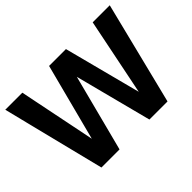

<svg xmlns="http://www.w3.org/2000/svg" viewBox="-137 -998 1274 1274"><g transform="rotate(-45 500.0 -361.0)"><path d="M990.2 -722.2 810.1 0H640.1L500 -541L359.9 0H189.9L9.8 -722.2H169.9L279.8 -180.2L420.9 -722.2H579.1L720.2 -180.2L830.1 -722.2Z"/></g></svg>

Font: Perun
Style: Bold
Weight: 700
Foundry: Copyright (c) Stefan Peev, Context Ltd, 2016
Version: Version 1.0000